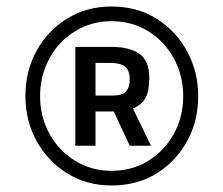

<svg xmlns="http://www.w3.org/2000/svg" viewBox="-20 -729 685 589"><path d="M322 -160Q246 -160 186.5 -197Q127 -234 92.5 -296Q58 -358 58 -434Q58 -511 92 -573Q126 -635 186 -672Q246 -709 322 -709Q401 -709 460.5 -671.5Q520 -634 554 -571.5Q588 -509 588 -434Q588 -358 554 -296Q520 -234 460.5 -197Q401 -160 322 -160ZM322 -205Q386 -205 435.5 -236Q485 -267 513.5 -319Q542 -371 542 -434Q542 -497 513.5 -549.5Q485 -602 435 -633Q385 -664 322 -664Q260 -664 210 -633Q160 -602 131.5 -549.5Q103 -497 103 -434Q103 -371 131.5 -319Q160 -267 210 -236Q260 -205 322 -205ZM211 -282V-585H325Q377 -585 407.5 -564Q438 -543 438 -489Q438 -452 427.5 -430.5Q417 -409 388 -396L443 -282H378L329 -387H273V-282ZM273 -436H329Q354 -436 366 -448Q378 -460 378 -486Q378 -512 364 -524Q350 -536 318 -536H273Z"/></svg>

Font: Cairo Medium
Style: Regular
Weight: 500
Designer: Mohamed Gaber, Accademia di Belle Arti di Urbino
Foundry: Kief Type Foundry, Accademia di Belle Arti di Urbino
Version: Version 3.117